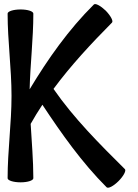

<svg xmlns="http://www.w3.org/2000/svg" viewBox="-20 -866 669 933"><path d="M17 -800C17 -666 36 -534 36 -400C36 -266 17 -134 17 0C17 11 45 20 80 20C115 20 142 11 142 0C142 -88 134 -176 129 -264C147 -296 166 -327 186 -357C280 -215 378 -76 498 44C506 52 532 38 556 14C581 -11 594 -37 587 -44C463 -167 339 -291 240 -434C325 -549 423 -654 524 -756C532 -763 518 -789 494 -814C469 -838 443 -852 436 -844C313 -722 213 -580 124 -432C127 -555 142 -677 142 -800C142 -811 115 -820 80 -820C45 -820 17 -811 17 -800Z"/></svg>

Font: Nupuram
Style: Bold
Weight: 700
Designer: Santhosh Thottingal (santhosh.thottingal@gmail.com)
Foundry: SMC
Version: Version 1.000